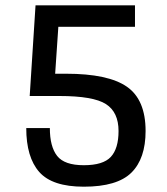

<svg xmlns="http://www.w3.org/2000/svg" viewBox="-20 -690 628 724"><path d="M92 -328H204Q332 -328 379.5 -297.5Q427 -267 427 -196Q427 -130 398 -98.5Q369 -67 296 -67Q223 -67 195.5 -102Q168 -137 168 -207H79Q79 -97 128 -41.5Q177 14 296 14Q422 14 475.5 -39Q529 -92 529 -196Q529 -314 458.5 -363Q388 -412 229 -412H188L200 -589H489V-670H114Z"/></svg>

Font: Glegoo
Style: Bold
Weight: 700
Version: Version 2.0.1; ttfautohint (v0.9) -r 48 -G 60